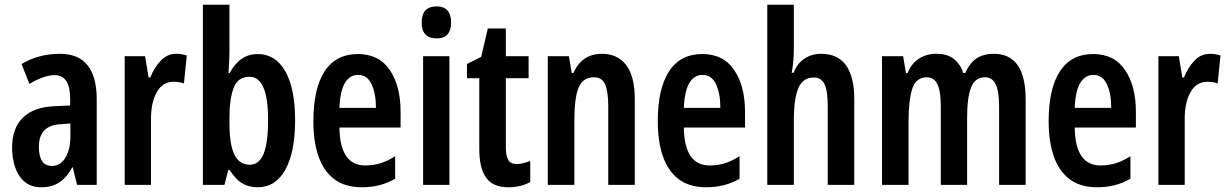

<svg xmlns="http://www.w3.org/2000/svg" viewBox="-20 -780 5178 810"><path d="M233 -553Q311 -553 349.5 -504.5Q388 -456 388 -362V0H305L287 -74H285Q262 -32 231 -11Q200 10 155 10Q111 10 83.5 -13.5Q56 -37 43.5 -75.5Q31 -114 31 -157Q31 -240 77.5 -284.5Q124 -329 211 -332L276 -335V-362Q276 -463 211 -463Q166 -463 104 -426L71 -510Q143 -553 233 -553ZM236 -256Q144 -251 144 -161Q144 -80 199 -80Q234 -80 255.5 -114Q277 -148 277 -207V-259Z M723 -553Q733 -553 744 -551.5Q755 -550 768 -546L756 -428Q738 -435 712 -435Q667 -435 642 -392Q617 -349 617 -279V0H506V-543H592L607 -453H614Q630 -494 657.5 -523.5Q685 -553 723 -553Z M948 -560Q948 -544 947 -522Q946 -500 944 -472H949Q992 -552 1067 -552Q1142 -552 1183.5 -479.5Q1225 -407 1225 -272Q1225 -139 1184 -64.5Q1143 10 1067 10Q1030 10 1002 -6.5Q974 -23 949 -63H943L927 0H836V-760H948ZM1033 -456Q983 -456 965.5 -409Q948 -362 948 -284V-260Q948 -170 969 -127.5Q990 -85 1034 -85Q1073 -85 1092 -131Q1111 -177 1111 -274Q1111 -456 1033 -456Z M1490 -552Q1579 -552 1624.5 -484.5Q1670 -417 1670 -309V-242H1412Q1414 -82 1521 -82Q1554 -82 1584 -91Q1614 -100 1647 -121V-26Q1586 10 1507 10Q1434 10 1389 -25Q1344 -60 1323 -122.5Q1302 -185 1302 -268Q1302 -406 1349.5 -479Q1397 -552 1490 -552ZM1491 -464Q1456 -464 1435.5 -430.5Q1415 -397 1412 -325H1566Q1566 -386 1547.5 -425Q1529 -464 1491 -464Z M1822 -753Q1883 -753 1883 -685Q1883 -618 1822 -618Q1759 -618 1759 -685Q1759 -753 1822 -753ZM1876 -543V0H1765V-543Z M2160 -88Q2173 -88 2187 -91.5Q2201 -95 2217 -101V-12Q2197 -1 2174 4.5Q2151 10 2124 10Q2060 10 2031 -30Q2002 -70 2002 -152V-450H1950V-510L2010 -540L2038 -660H2114V-543H2210V-450H2114V-159Q2114 -123 2124 -105.5Q2134 -88 2160 -88Z M2519 -553Q2586 -553 2622 -505Q2658 -457 2658 -362V0H2546V-333Q2546 -393 2533 -423.5Q2520 -454 2486 -454Q2440 -454 2421.5 -411.5Q2403 -369 2403 -269V0H2291V-543H2380L2392 -472H2399Q2435 -553 2519 -553Z M2943 -552Q3032 -552 3077.5 -484.5Q3123 -417 3123 -309V-242H2865Q2867 -82 2974 -82Q3007 -82 3037 -91Q3067 -100 3100 -121V-26Q3039 10 2960 10Q2887 10 2842 -25Q2797 -60 2776 -122.5Q2755 -185 2755 -268Q2755 -406 2802.5 -479Q2850 -552 2943 -552ZM2944 -464Q2909 -464 2888.5 -430.5Q2868 -397 2865 -325H3019Q3019 -386 3000.5 -425Q2982 -464 2944 -464Z M3329 -574Q3329 -519 3320 -473H3328Q3343 -512 3373.5 -532.5Q3404 -553 3444 -553Q3515 -553 3549.5 -504Q3584 -455 3584 -362V0H3472V-333Q3472 -396 3458.5 -424.5Q3445 -453 3414 -453Q3367 -453 3348 -408.5Q3329 -364 3329 -269V0H3217V-760H3329Z M4173 -553Q4307 -553 4307 -360V0H4195V-331Q4195 -395 4180.5 -424.5Q4166 -454 4136 -454Q4094 -454 4077 -411.5Q4060 -369 4060 -284V0H3949V-332Q3949 -396 3934.5 -425Q3920 -454 3890 -454Q3844 -454 3828.5 -405Q3813 -356 3813 -268V0H3701V-543H3790L3802 -472H3809Q3825 -512 3856.5 -532.5Q3888 -553 3931 -553Q3978 -553 4005.5 -530Q4033 -507 4044 -472H4052Q4070 -513 4099 -533Q4128 -553 4173 -553Z M4592 -552Q4681 -552 4726.5 -484.5Q4772 -417 4772 -309V-242H4514Q4516 -82 4623 -82Q4656 -82 4686 -91Q4716 -100 4749 -121V-26Q4688 10 4609 10Q4536 10 4491 -25Q4446 -60 4425 -122.5Q4404 -185 4404 -268Q4404 -406 4451.5 -479Q4499 -552 4592 -552ZM4593 -464Q4558 -464 4537.5 -430.5Q4517 -397 4514 -325H4668Q4668 -386 4649.5 -425Q4631 -464 4593 -464Z M5084 -553Q5094 -553 5105 -551.5Q5116 -550 5129 -546L5117 -428Q5099 -435 5073 -435Q5028 -435 5003 -392Q4978 -349 4978 -279V0H4867V-543H4953L4968 -453H4975Q4991 -494 5018.5 -523.5Q5046 -553 5084 -553Z"/></svg>

Font: Noto Sans Lao UI ExtCond SemBd
Style: Regular
Weight: 600
Width: 2
Designer: Monotype Design Team
Foundry: Monotype Imaging Inc.
Version: Version 2.000; ttfautohint (v1.8.4.7-5d5b)